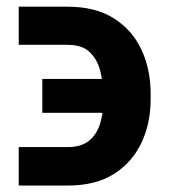

<svg xmlns="http://www.w3.org/2000/svg" viewBox="-20 -557 515 585"><path d="M37.1 -108.9H187Q227.1 -108.9 250.7 -127.7Q274.4 -146.5 284.9 -179.9Q295.4 -213.4 294.9 -257.3L294.4 -271Q293.9 -307.6 285.2 -341.8Q276.4 -376 253.4 -398.2Q230.5 -420.4 186 -420.4H37.1V-536.6H186Q270.5 -536.6 326.7 -501.2Q382.8 -465.8 410.9 -405.8Q439 -345.7 439 -271V-257.3Q439.5 -182.6 411.1 -122.3Q382.8 -62 326.9 -26.9Q271 8.3 187 8.3H37.1ZM108.9 -213.4V-316.4H348.1V-213.4Z"/></svg>

Font: Inter 17pt
Style: Bold
Weight: 700
Version: Version 4.001;git-66647c0bb